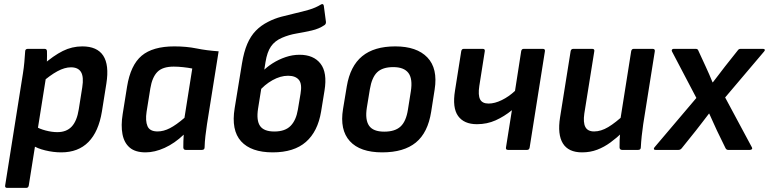

<svg xmlns="http://www.w3.org/2000/svg" viewBox="-20 -730 3745 935"><path d="M278.3 12Q240 12 200.2 2.3Q160.4 -7.3 137.7 -23.3L149.4 -116.4Q171.7 -102.4 202.3 -94.5Q232.8 -86.5 259.4 -86.5Q303.9 -86.5 329.3 -113.7Q354.7 -140.9 363.6 -197.7L380.6 -304.9Q388.6 -355.7 374.6 -379Q360.7 -402.2 325.5 -402.2Q295.2 -402.2 259.7 -383.1Q224.1 -364 178 -323.8L186.6 -412.3Q241 -459.4 285.8 -481.7Q330.7 -504.1 380.7 -504.1Q453 -504.1 482.7 -459Q512.3 -413.8 498 -323.2L476.3 -187Q460.3 -89 410.7 -38.5Q361 12 278.3 12ZM15.1 185Q3.1 185 5.1 173.3L91.8 -373Q96.1 -400 98.6 -427.9Q101.1 -455.7 102.5 -479.1Q102.5 -492.1 115.5 -492.1H197Q208.3 -492.1 208.7 -480.4Q209 -472.4 209 -459.7Q209 -447 208.5 -434.5Q208 -422 206 -414L204.7 -358.2L120.1 173.3Q118.1 185 107.7 185Z M689.1 12Q638.8 12 611.6 -11.3Q584.4 -34.6 576.4 -76.7Q568.4 -118.9 577.4 -174.5L598.8 -308.3Q615.8 -413 669.8 -458.6Q723.9 -504.1 829 -504.1Q888.1 -504.1 937.1 -494.1Q986 -484.1 1044.7 -480.1L988 -125.1Q983.6 -96 980.3 -67.5Q977 -39 976.3 -11.7Q976 0 963.3 0H884.4Q873.4 0 872.7 -11.7Q872.4 -26.3 873.1 -42.3Q873.7 -58.3 874.7 -74.3Q830.4 -32 781.9 -10Q733.4 12 689.1 12ZM747.3 -89.9Q776.5 -89.9 807.2 -105.7Q837.9 -121.4 878.3 -156.2L916.3 -396.3Q896.7 -400.3 872 -402.9Q847.2 -405.6 825.9 -405.6Q771.9 -405.6 746.5 -379.8Q721.1 -354.1 712.1 -299.6L693.8 -185.5Q687.2 -141.6 698.2 -115.8Q709.1 -89.9 747.3 -89.9Z M1308.1 12Q1203 12 1154 -41.9Q1105.1 -95.9 1122.8 -203.4L1158.4 -421.1Q1167.7 -477.4 1184 -515.8Q1200.4 -554.2 1225.6 -580.2Q1250.8 -606.3 1286.2 -624Q1315.8 -639.3 1349.4 -648.4Q1382.9 -657.4 1417.9 -665.4Q1453 -673.4 1485.1 -682.7Q1517.1 -692.1 1543.2 -708.1Q1548.5 -711.4 1552.2 -709.6Q1555.9 -707.8 1556.9 -701.8L1567.3 -623.3Q1567.9 -613.3 1560.6 -608Q1533.8 -589.6 1497.8 -581.4Q1461.8 -573.2 1424.3 -566.9Q1386.8 -560.6 1353.2 -546Q1318.3 -531 1299.5 -503.7Q1280.7 -476.4 1273 -427.8L1236.7 -200.9Q1227.8 -143.4 1246.5 -116.5Q1265.3 -89.6 1316.1 -89.6Q1367.9 -89.6 1394.9 -116.8Q1422 -144.1 1430.7 -196.9L1443.6 -274Q1451.9 -321.5 1435.3 -341.3Q1418.7 -361.1 1382.8 -361.1Q1345.6 -361.1 1306.7 -339.3Q1267.9 -317.6 1238.7 -282.1L1255.1 -379.1Q1278 -403 1307.6 -421.8Q1337.3 -440.6 1370.8 -451.9Q1404.3 -463.3 1438.9 -463.3Q1507.3 -463.3 1540.9 -419.9Q1574.6 -376.6 1560.3 -288.8L1543.7 -186.9Q1527.7 -89.5 1469.6 -38.7Q1411.5 12 1308.1 12Z M1841.5 12Q1733.3 12 1683.6 -42.7Q1633.8 -97.4 1650.5 -199.1L1668.8 -309.6Q1685.4 -408.3 1743.7 -456.2Q1801.9 -504.1 1904.7 -504.1Q2009.6 -504.1 2061.1 -450.4Q2112.7 -396.6 2096.7 -294.3L2079.7 -185.8Q2063.7 -83.8 2005.1 -35.9Q1946.6 12 1841.5 12ZM1851.2 -88.9Q1903.7 -88.9 1930.7 -114Q1957.8 -139 1966.7 -197.2L1980.7 -285.3Q1990.3 -346.4 1968.8 -374.8Q1947.2 -403.2 1895.3 -403.2Q1842.9 -403.2 1816.8 -378.1Q1790.7 -353 1781.1 -295.2L1766.5 -206.1Q1757.2 -147.3 1777.1 -118.1Q1797 -88.9 1851.2 -88.9Z M2454 0Q2442 0 2444 -11.7L2472.9 -193.4Q2435.4 -162.9 2393.6 -144Q2351.7 -125.2 2302.6 -125.2Q2239.4 -125.2 2210.7 -165.3Q2182.1 -205.5 2195.8 -288.9L2226.1 -480.4Q2228.1 -492.1 2238.5 -492.1H2330.8Q2342.8 -492.1 2340.8 -480.4L2314.1 -311Q2307.5 -266.9 2317.9 -246.3Q2328.4 -225.7 2359.3 -225.7Q2389.2 -225.7 2423.5 -242.5Q2457.8 -259.2 2488 -287.4L2518 -480.4Q2520 -492.1 2530.4 -492.1H2623.3Q2635.6 -492.1 2633.6 -480.4L2559.3 -11.7Q2557.3 0 2546.9 0Z M2814.5 12Q2748.1 12 2721.1 -31.6Q2694.1 -75.3 2707.4 -158.7L2758.8 -480.4Q2760.8 -492.1 2771.8 -492.1H2863.4Q2876.4 -492.1 2874.1 -480.4L2825.5 -177Q2819.2 -133.4 2830.5 -111.7Q2841.8 -89.9 2873.3 -89.9Q2906.6 -89.9 2942.1 -111.2Q2977.7 -132.5 3024.4 -175.9L3014.1 -88Q2983.9 -59.1 2952.9 -36.4Q2922 -13.7 2888.1 -0.9Q2854.3 12 2814.5 12ZM3009.4 0Q3003.8 0 3000.6 -3Q2997.4 -6 2997.1 -11.7Q2996.7 -29.7 2997.6 -49.2Q2998.4 -68.7 3001.1 -89.3L2999.7 -139.8L3053.7 -480.4Q3054.7 -486.1 3057.8 -489.1Q3061 -492.1 3066 -492.1H3158.3Q3170.7 -492.1 3168.7 -479.7L3112.3 -125.1Q3108 -96 3105 -67.5Q3102 -39 3100.6 -11.7Q3100.3 0 3087.6 0Z M3172.3 0Q3165.3 0 3164.3 -4.2Q3163.3 -8.3 3167.6 -13L3371.2 -253L3252.6 -479.1Q3249.6 -484.1 3252.3 -488.1Q3255 -492.1 3260.3 -492.1H3368Q3378.4 -492.1 3381 -483L3416.5 -406Q3425.4 -387.3 3433.6 -368Q3441.7 -348.7 3450 -329H3451.4Q3466.3 -348.4 3481.3 -367.9Q3496.2 -387.3 3510.2 -405.7L3571.5 -483Q3575.2 -488.4 3578.5 -490.2Q3581.9 -492.1 3586.9 -492.1H3695.9Q3702.3 -492.1 3704.1 -488.2Q3705.9 -484.4 3700.9 -479.1L3511.3 -255.4L3641.3 -13Q3644.6 -8 3641.8 -4Q3638.9 0 3631.9 0H3525.6Q3517.2 0 3512.8 -9.1L3471.8 -93.3Q3462.1 -114 3453 -134.5Q3443.9 -155 3433.9 -176.7H3432.5Q3416.2 -155.4 3400.4 -134.8Q3384.6 -114.3 3369 -94.3L3300.7 -9.1Q3294 0 3284.3 0Z"/></svg>

Font: Sofia Sans Hairline
Style: Italic
Weight: 1
Italic angle: -9°
Designer: Botio Nikoltchev, Ani Petrova
Foundry: lettersoup
Version: Version 4.102